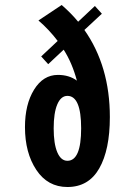

<svg xmlns="http://www.w3.org/2000/svg" viewBox="-20 -739 540 769"><path d="M360 -715 388 -684 318 -619Q420 -474 420 -270Q420 -139 377.5 -64.5Q335 10 250 10Q171 10 125.5 -58.5Q80 -127 80 -230Q80 -321 116.5 -380Q153 -439 212 -439Q257 -439 288 -416Q269 -487 235 -540L173 -482L145 -513L211 -575Q177 -620 134 -657L227 -719Q265 -686 293 -652ZM250 -95Q305 -95 305 -225Q305 -355 250 -355Q224 -355 209.5 -321Q195 -287 195 -225Q195 -163 209.5 -129Q224 -95 250 -95Z"/></svg>

Font: Gully ECD Medium
Style: Regular
Weight: 500
Width: 2
Designer: jaikishan Patel
Foundry: MagicType
Version: Version 1.000;Glyphs 3.2 (3242)